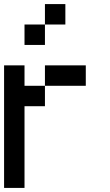

<svg xmlns="http://www.w3.org/2000/svg" viewBox="-20 -920 540 940"><path d="M0 0V-600H100V-500H200V-400H100V0ZM100 -700V-800H200V-700ZM200 -500V-600H400V-500ZM200 -800V-900H300V-800Z"/></svg>

Font: Galmuri9 Regular
Style: Regular
Weight: 400
Designer: Lee Minseo (quiple)
Version: Version 2.399;hotconv 1.1.1;makeotfexe 2.6.0 DEVELOPMENT